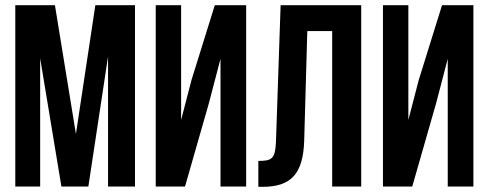

<svg xmlns="http://www.w3.org/2000/svg" viewBox="-20 -720 1885 741"><path d="M192 -700H39V0H135V-495L217 0H321L397 -502V0H501V-700H348L273 -203Z M786 -321 831 -493V0H930V-700H809L719 -411L679 -257V-700H581V0H694Z M977 1H994C1103 1 1150 -49 1154 -177L1166 -600H1262V0H1374V-700H1063L1045 -171C1042 -106 1028 -99 977 -99Z M1663 -321 1708 -493V0H1807V-700H1686L1596 -411L1556 -257V-700H1458V0H1571Z"/></svg>

Font: Bebas Neue
Style: Bold
Weight: 700
Designer: Ryoichi Tsunekawa
Foundry: Ryoichi Tsunekawa
Version: Version 1.300